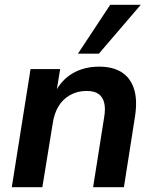

<svg xmlns="http://www.w3.org/2000/svg" viewBox="-20 -778 639 798"><path d="M29 0 107 -491H230L214 -392H208Q235 -446 282.5 -473.5Q330 -501 392 -501Q448 -501 484.5 -478.5Q521 -456 536.5 -410Q552 -364 541 -293L495 0H367L413 -291Q419 -327 413 -351Q407 -375 389.5 -387.5Q372 -400 340 -400Q302 -400 271.5 -383Q241 -366 223 -336Q205 -306 199 -264L156 0ZM304 -555 438 -758H565L391 -555Z"/></svg>

Font: Nunito Sans 11pt
Style: Bold Italic
Weight: 700
Italic angle: -9°
Version: Version 3.101;gftools[0.9.27]